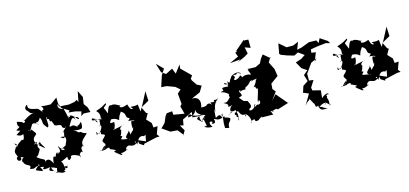

<svg xmlns="http://www.w3.org/2000/svg" viewBox="-107 -1448 4634 2173"><g transform="rotate(-15 2209.5 -361.5)"><path d="M219 -349C266 -356 219 -319 226 -335C201 -384 214 -405 255 -437C267 -461 195 -500 232 -514C184 -466 203 -500 234 -547C241 -575 280 -565 320 -534C243 -560 344 -610 295 -602C275 -569 305 -535 344 -609C380 -530 331 -555 399 -478C434 -485 401 -574 418 -592C446 -596 379 -559 466 -568C451 -580 426 -595 446 -533C461 -561 474 -498 477 -497C479 -455 567 -490 559 -441C572 -417 607 -417 589 -430C615 -452 587 -402 546 -374C637 -399 557 -427 569 -386C546 -319 571 -288 511 -335C594 -337 572 -282 544 -234C570 -257 556 -188 561 -250C539 -248 581 -236 497 -207C527 -202 539 -164 479 -198C537 -211 498 -170 462 -240C441 -248 507 -170 428 -160C432 -161 439 -190 449 -172C393 -191 420 -108 385 -143C373 -138 362 -103 365 -66C352 -80 326 -160 270 -106C298 -147 239 -136 186 -192C205 -172 241 -244 251 -264C235 -285 220 -328 267 -311C234 -345 241 -301 279 -351C259 -326 311 -286 312 -257L219 -338L202 -325ZM672 -580 752 -572 817 -554 802 -504 836 -525 914 -521 897 -580 863 -628 875 -707 836 -787 812 -666 798 -694 770 -678 701 -666 585 -673 583 -779 502 -721C395 -722 408 -730 371 -730C400 -741 427 -678 392 -680C383 -680 383 -673 401 -647C354 -705 357 -717 314 -715C337 -716 324 -715 296 -722C213 -742 252 -781 238 -787C200 -758 211 -747 218 -726C239 -722 241 -663 305 -683C276 -674 239 -674 163 -618C153 -660 193 -599 153 -597C133 -603 165 -608 79 -630C63 -538 140 -594 49 -537C100 -509 118 -543 38 -486C88 -455 118 -470 124 -497C138 -469 94 -447 196 -507C187 -482 142 -498 111 -516C125 -425 93 -396 85 -420C1 -368 25 -367 3 -348C18 -387 -48 -418 13 -386C-30 -301 -49 -323 -3 -233C5 -267 -2 -253 -25 -236C-39 -185 38 -178 18 -234C-19 -235 9 -148 16 -235C135 -189 46 -208 83 -224C28 -228 11 -179 32 -169C47 -108 127 -134 87 -75C160 -57 129 -82 184 -86C124 -33 142 -49 218 -15C236 -37 180 -76 180 -122C138 -112 205 -114 180 -180C132 -100 183 -94 199 -99C190 -50 197 -73 248 -57C224 -43 208 -17 312 -37C258 21 354 5 356 29C316 0 316 -58 335 -20C321 -45 399 13 386 -15C358 87 417 2 356 46C402 32 413 77 470 56C427 28 492 52 469 11C509 -4 516 48 469 10C525 9 528 -7 460 0C479 21 463 -66 445 -64C462 -66 542 -104 529 -103C529 -34 552 -60 570 -80C562 -103 591 -119 681 -66C642 -122 699 -106 664 -109C709 -106 614 -147 672 -67C684 -33 653 -69 680 -98C710 -144 715 -64 710 -131C700 -177 738 -166 742 -190C727 -131 732 -184 733 -212C760 -264 784 -264 811 -303C753 -309 760 -343 728 -331C665 -395 650 -355 670 -370C689 -367 747 -352 773 -370C785 -397 780 -405 783 -448C778 -406 784 -435 770 -441C764 -398 699 -423 742 -382C668 -468 655 -396 643 -428C691 -510 702 -533 732 -475C702 -562 718 -494 735 -539C714 -490 685 -534 690 -512C731 -506 765 -520 769 -479C754 -467 723 -540 677 -543C678 -495 639 -576 665 -511C654 -513 656 -544 628 -641C600 -624 543 -680 587 -707L606 -651L691 -599Z M1114 -256C1105 -286 1107 -251 1150 -260C1096 -250 1148 -272 1144 -344C1073 -328 1103 -356 1116 -380C1182 -383 1199 -343 1205 -351C1221 -419 1251 -430 1245 -437C1319 -397 1261 -358 1326 -339C1361 -392 1316 -319 1297 -310C1335 -317 1406 -289 1348 -297C1337 -314 1323 -297 1326 -218C1343 -232 1343 -255 1323 -191C1298 -208 1336 -140 1318 -194C1288 -153 1251 -149 1266 -102C1237 -125 1308 -83 1276 -219C1296 -188 1187 -147 1248 -116C1137 -133 1171 -131 1192 -162C1137 -196 1130 -156 1178 -177C1202 -226 1183 -238 1212 -217C1147 -259 1242 -290 1245 -285L1091 -253ZM1403 0 1408 -16 1557 -50 1568 -51H1597L1574 -83L1606 -170L1558 -167L1551 -222L1500 -276L1536 -341L1519 -349L1481 -427L1482 -420L1580 -475L1575 -587L1505 -453L1463 -380L1453 -464C1412 -453 1397 -461 1367 -459C1411 -397 1397 -480 1386 -432C1378 -438 1362 -412 1338 -496C1239 -455 1234 -511 1266 -503C1229 -513 1200 -548 1158 -533C1148 -543 1126 -543 1103 -459C1096 -455 1095 -478 1074 -519C1058 -535 1123 -552 1105 -573C1068 -552 1061 -542 979 -515C1043 -454 984 -421 1026 -408C986 -416 965 -422 1011 -398C1018 -394 977 -430 940 -414C970 -358 973 -400 927 -441C917 -461 871 -412 952 -420C936 -470 914 -399 1021 -423C957 -425 1011 -330 961 -340C1002 -359 1003 -329 950 -260C941 -268 887 -269 929 -285C886 -217 955 -284 969 -269C956 -230 973 -258 1006 -226C970 -171 937 -187 984 -127C974 -88 946 -67 943 -76C983 -91 989 -148 925 -66C870 -76 911 -55 968 -67C982 -78 1030 -88 1015 -60C1103 -25 1082 -23 1055 -22C1104 41 1077 -2 1120 -23C1091 -13 1084 36 1076 -2C1141 60 1149 45 1126 18C1192 24 1230 -34 1201 4C1174 -38 1260 -49 1227 -43C1248 -46 1288 -4 1336 -57C1287 -38 1321 -113 1330 -27C1362 -90 1372 -117 1426 -104C1433 -99 1388 -75 1450 -113L1435 -38L1344 -77L1356 -30Z M2338 0 2351 -122C2313 -82 2375 -92 2340 -74C2318 -117 2316 -118 2267 -89C2273 -200 2277 -217 2279 -155C2290 -195 2279 -244 2354 -301C2307 -270 2288 -311 2300 -272C2250 -264 2246 -297 2263 -243C2237 -291 2186 -255 2217 -240C2195 -304 2247 -234 2138 -246C2161 -311 2145 -375 2062 -370L2166 -416L2207 -484L2156 -509L2113 -572L2109 -593L2133 -624L2022 -733L2027 -780L1959 -691L1933 -756L1852 -715L1802 -750L1769 -857L1845 -781L1801 -711L1760 -585L1823 -581L1915 -547L1965 -504L1923 -466L1934 -343L1913 -318L1938 -227L1812 -248L1809 -290L1744 -284L1722 -254L1692 -184L1642 -134L1731 -72L1813 -66L1870 7L1862 4L1890 -45L1851 -112L1892 -102L1904 -168L2022 -225L2013 -163L2145 -157C2071 -169 2031 -173 2014 -191C2031 -163 1985 -244 1965 -176C2060 -178 2051 -223 2071 -244C2046 -206 2125 -149 2129 -182C2041 -125 2041 -146 2108 -85C2137 -176 2171 -111 2101 -95C2066 -181 2118 -171 2162 -150C2089 -124 2181 -6 2126 -30C2097 -35 2142 3 2206 -2C2140 -90 2250 -66 2208 -42C2194 -36 2269 -12 2242 -84C2282 -72 2286 -46 2366 -85C2355 -58 2379 -72 2424 -46C2418 9 2387 -20 2385 59L2339 49Z M2906 0 2955 -12 2972 -1 3115 -46 3099 -43 2989 -173 2932 -111 3000 -203 2970 -239 2975 -302 3065 -367 3052 -452 3008 -540 3040 -593 3046 -578 2965 -646 2933 -604 2909 -556 2851 -528C2731 -527 2755 -542 2773 -519C2732 -548 2785 -472 2777 -459C2690 -498 2654 -427 2640 -447C2698 -426 2663 -506 2648 -473C2631 -452 2564 -427 2583 -469C2593 -454 2605 -490 2573 -514C2650 -478 2597 -549 2674 -497C2651 -547 2559 -515 2550 -485C2503 -426 2547 -424 2490 -455C2501 -442 2510 -483 2497 -432C2517 -412 2433 -430 2464 -445C2544 -399 2463 -425 2500 -390C2496 -399 2431 -408 2422 -391C2442 -338 2410 -378 2400 -353C2370 -350 2423 -366 2477 -314C2502 -269 2504 -307 2503 -314C2448 -310 2490 -253 2492 -286C2429 -220 2436 -228 2394 -230C2391 -227 2460 -208 2435 -173C2466 -174 2454 -173 2486 -184C2426 -143 2454 -99 2461 -106C2393 -66 2427 -98 2415 -74C2455 -124 2407 -48 2464 -131C2413 -113 2534 -89 2504 -155C2488 -109 2544 -76 2506 6C2549 -23 2467 -52 2508 -53C2492 -57 2456 -90 2530 -99C2553 -41 2567 -39 2611 -42C2595 9 2587 -37 2610 -40C2647 -8 2659 61 2643 78C2643 17 2702 62 2678 12C2692 72 2690 69 2729 60C2770 21 2821 20 2809 24C2840 -42 2819 -40 2771 40L2905 42L2883 -9L2926 20ZM2617 -256C2612 -313 2607 -264 2598 -317C2627 -327 2618 -303 2590 -292C2615 -299 2612 -319 2676 -314C2672 -354 2698 -323 2750 -391C2739 -389 2806 -406 2757 -382C2767 -381 2771 -394 2817 -399C2838 -390 2872 -443 2817 -387C2792 -403 2851 -403 2769 -312C2817 -329 2766 -292 2813 -287C2794 -200 2767 -159 2777 -133C2788 -197 2829 -104 2761 -110C2755 -71 2786 -145 2735 -97C2721 -97 2737 -140 2747 -108C2727 -132 2724 -124 2722 -98C2690 -56 2637 -65 2665 -93C2725 -112 2637 -203 2673 -179L2622 -192L2578 -242ZM2667 -631 2761 -674 2804 -700 2789 -776 2853 -753 2852 -850 2822 -853 2804 -851 2801 -861 2690 -766 2687 -748 2670 -747 2690 -695 2582 -646 2708 -657Z M3559 108C3574 66 3512 155 3548 105C3565 30 3529 19 3546 7C3538 -23 3542 -20 3569 -18C3577 -24 3556 -54 3487 5L3496 -84L3403 -107L3382 -237L3392 -132L3446 -218L3395 -225V-304L3472 -413L3543 -446L3513 -414L3553 -514L3501 -522L3487 -536L3499 -496L3507 -560L3587 -574L3688 -585L3736 -572L3718 -602L3635 -657L3610 -607L3593 -642L3510 -644L3508 -645L3412 -608L3356 -596L3389 -681L3325 -654H3248L3169 -722L3147 -604L3162 -589L3237 -561L3309 -541L3356 -565L3423 -517L3373 -484L3304 -461L3348 -383L3407 -343L3356 -299L3379 -223L3318 -183L3294 -108L3307 -104L3357 -83L3283 42C3344 -36 3339 13 3347 -35C3333 -44 3348 -20 3386 49C3383 -6 3390 95 3398 82C3458 77 3398 91 3421 73C3433 169 3500 118 3534 138C3449 112 3473 96 3432 96C3475 58 3508 68 3518 63L3492 93L3520 69Z M3939 -256C3930 -286 3932 -251 3975 -260C3921 -250 3973 -272 3969 -344C3898 -328 3928 -356 3941 -380C4007 -383 4024 -343 4030 -351C4046 -419 4076 -430 4070 -437C4144 -397 4086 -358 4151 -339C4186 -392 4141 -319 4122 -310C4160 -317 4231 -289 4173 -297C4162 -314 4148 -297 4151 -218C4168 -232 4168 -255 4148 -191C4123 -208 4161 -140 4143 -194C4113 -153 4076 -149 4091 -102C4062 -125 4133 -83 4101 -219C4121 -188 4012 -147 4073 -116C3962 -133 3996 -131 4017 -162C3962 -196 3955 -156 4003 -177C4027 -226 4008 -238 4037 -217C3972 -259 4067 -290 4070 -285L3916 -253ZM4228 0 4233 -16 4382 -50 4393 -51H4422L4399 -83L4431 -170L4383 -167L4376 -222L4325 -276L4361 -341L4344 -349L4306 -427L4307 -420L4405 -475L4400 -587L4330 -453L4288 -380L4278 -464C4237 -453 4222 -461 4192 -459C4236 -397 4222 -480 4211 -432C4203 -438 4187 -412 4163 -496C4064 -455 4059 -511 4091 -503C4054 -513 4025 -548 3983 -533C3973 -543 3951 -543 3928 -459C3921 -455 3920 -478 3899 -519C3883 -535 3948 -552 3930 -573C3893 -552 3886 -542 3804 -515C3868 -454 3809 -421 3851 -408C3811 -416 3790 -422 3836 -398C3843 -394 3802 -430 3765 -414C3795 -358 3798 -400 3752 -441C3742 -461 3696 -412 3777 -420C3761 -470 3739 -399 3846 -423C3782 -425 3836 -330 3786 -340C3827 -359 3828 -329 3775 -260C3766 -268 3712 -269 3754 -285C3711 -217 3780 -284 3794 -269C3781 -230 3798 -258 3831 -226C3795 -171 3762 -187 3809 -127C3799 -88 3771 -67 3768 -76C3808 -91 3814 -148 3750 -66C3695 -76 3736 -55 3793 -67C3807 -78 3855 -88 3840 -60C3928 -25 3907 -23 3880 -22C3929 41 3902 -2 3945 -23C3916 -13 3909 36 3901 -2C3966 60 3974 45 3951 18C4017 24 4055 -34 4026 4C3999 -38 4085 -49 4052 -43C4073 -46 4113 -4 4161 -57C4112 -38 4146 -113 4155 -27C4187 -90 4197 -117 4251 -104C4258 -99 4213 -75 4275 -113L4260 -38L4169 -77L4181 -30Z"/></g></svg>

Font: Hussar Lance
Style: Regular
Weight: 700
Foundry: Cannot Into Space Fonts, PlusOne Fonts
Version: Version 2.27